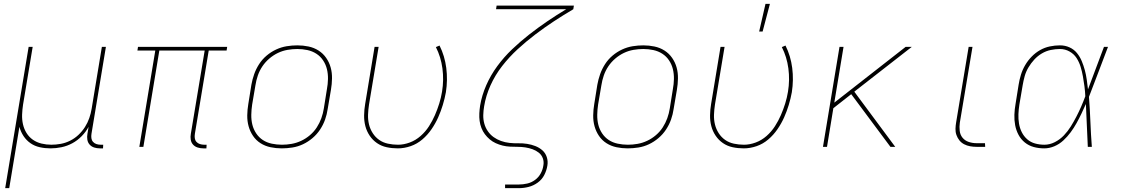

<svg xmlns="http://www.w3.org/2000/svg" viewBox="-20 -764 5840 999"><path d="M7 215 129 -520H150L100 -220Q96 -194 95 -168Q94 -142 99.5 -117.5Q105 -93 118 -72Q131 -51 151 -37Q171 -23 196 -17Q221 -11 247 -11Q271 -11 296 -15.5Q321 -20 345 -32Q369 -44 388.5 -62.5Q408 -81 422 -103Q436 -125 444.5 -149.5Q453 -174 457 -199L510 -520H531L456 -68Q454 -56 455.5 -45Q457 -34 464 -26Q471 -18 481.5 -14.5Q492 -11 504 -11H517L516 8H500Q484 8 470 3.5Q456 -1 446.5 -11.5Q437 -22 434.5 -37Q432 -52 435 -68L441 -104Q427 -78 405 -55.5Q383 -33 356 -18.5Q329 -4 300 2Q271 8 243 8Q214 8 187 2Q160 -4 138.5 -19Q117 -34 102.5 -56Q88 -78 81 -104L28 215Z M1054 8H1038Q1023 8 1008.5 3.5Q994 -1 984.5 -11.5Q975 -22 972.5 -37Q970 -52 973 -68L1045 -501H809L726 0H705L788 -501H695L698 -520H1162L1159 -501H1066L994 -68Q992 -56 993.5 -45Q995 -34 1002 -26Q1009 -18 1020 -14.5Q1031 -11 1042 -11H1055Z M1446 8Q1416 8 1387.5 2Q1359 -4 1335.5 -19Q1312 -34 1296.5 -57Q1281 -80 1273.5 -107Q1266 -134 1266.5 -164Q1267 -194 1272 -223L1288 -323Q1293 -351 1302.5 -378Q1312 -405 1328 -430Q1344 -455 1367 -474.5Q1390 -494 1417 -506.5Q1444 -519 1472 -523.5Q1500 -528 1527 -528Q1557 -528 1585.5 -522Q1614 -516 1637.5 -501Q1661 -486 1677 -463Q1693 -440 1700.5 -413Q1708 -386 1707.5 -356Q1707 -326 1702 -297L1685 -197Q1681 -169 1671.5 -142Q1662 -115 1645.5 -90Q1629 -65 1606 -45.5Q1583 -26 1556.5 -13.5Q1530 -1 1501.5 3.5Q1473 8 1446 8ZM1447 -11Q1472 -11 1497.5 -15.5Q1523 -20 1547.5 -31.5Q1572 -43 1593 -61Q1614 -79 1628.5 -101.5Q1643 -124 1652 -149Q1661 -174 1665 -200L1681 -300Q1686 -326 1686.5 -353Q1687 -380 1681 -404.5Q1675 -429 1661 -450Q1647 -471 1626 -484.5Q1605 -498 1579.5 -503.5Q1554 -509 1527 -509Q1502 -509 1476 -504.5Q1450 -500 1426 -488.5Q1402 -477 1381 -459Q1360 -441 1345 -418.5Q1330 -396 1321.5 -371Q1313 -346 1309 -320L1292 -220Q1288 -194 1287.5 -167Q1287 -140 1293 -115.5Q1299 -91 1313 -70Q1327 -49 1347.5 -35.5Q1368 -22 1394 -16.5Q1420 -11 1447 -11Z M2050 8Q2020 8 1992 2Q1964 -4 1941.5 -19.5Q1919 -35 1903.5 -58Q1888 -81 1881 -108Q1874 -135 1874.5 -164.5Q1875 -194 1880 -223L1929 -520H1950L1900 -220Q1896 -194 1895 -167.5Q1894 -141 1900 -116.5Q1906 -92 1919.5 -71Q1933 -50 1953 -36Q1973 -22 1998.5 -16.5Q2024 -11 2051 -11Q2081 -11 2112 -22.5Q2143 -34 2168.5 -56.5Q2194 -79 2212 -107Q2230 -135 2243 -165Q2256 -195 2265.5 -225.5Q2275 -256 2280 -287Q2290 -348 2282 -408Q2274 -468 2248 -519L2267 -527Q2294 -473 2302 -410.5Q2310 -348 2300 -284Q2294 -251 2284 -218Q2274 -185 2260 -153.5Q2246 -122 2225.5 -92Q2205 -62 2177.5 -38.5Q2150 -15 2116.5 -3.5Q2083 8 2050 8Z M2608 215V196H2680Q2701 196 2723 191Q2745 186 2763.5 172.5Q2782 159 2793 139Q2804 119 2807 98Q2811 78 2804.5 60Q2798 42 2783.5 30.5Q2769 19 2751 12.5Q2733 6 2713.5 3Q2694 0 2674 0Q2654 0 2634 -1Q2614 -2 2595.5 -6.5Q2577 -11 2559.5 -19Q2542 -27 2528 -39Q2514 -51 2503 -65.5Q2492 -80 2485 -98Q2478 -116 2475.5 -135Q2473 -154 2474 -174Q2475 -194 2478 -214Q2487 -268 2510 -320.5Q2533 -373 2567.5 -420Q2602 -467 2644.5 -507.5Q2687 -548 2733 -584Q2779 -620 2827.5 -653Q2876 -686 2926 -716H2561L2564 -735H2966L2963 -716Q2912 -686 2862.5 -653.5Q2813 -621 2765 -584.5Q2717 -548 2673 -507.5Q2629 -467 2592.5 -420Q2556 -373 2532 -319.5Q2508 -266 2499 -211Q2495 -188 2494.5 -165Q2494 -142 2500 -120.5Q2506 -99 2518.5 -81Q2531 -63 2548.5 -50.5Q2566 -38 2587 -30.5Q2608 -23 2630.5 -20.5Q2653 -18 2676.5 -18.5Q2700 -19 2722.5 -15.5Q2745 -12 2765.5 -4Q2786 4 2802 18Q2818 32 2825 53.5Q2832 75 2828 98Q2824 123 2812 146.5Q2800 170 2778 186Q2756 202 2730.5 208.5Q2705 215 2680 215Z M3246 8Q3216 8 3187.5 2Q3159 -4 3135.5 -19Q3112 -34 3096.5 -57Q3081 -80 3073.5 -107Q3066 -134 3066.5 -164Q3067 -194 3072 -223L3088 -323Q3093 -351 3102.5 -378Q3112 -405 3128 -430Q3144 -455 3167 -474.5Q3190 -494 3217 -506.5Q3244 -519 3272 -523.5Q3300 -528 3327 -528Q3357 -528 3385.5 -522Q3414 -516 3437.5 -501Q3461 -486 3477 -463Q3493 -440 3500.5 -413Q3508 -386 3507.5 -356Q3507 -326 3502 -297L3485 -197Q3481 -169 3471.5 -142Q3462 -115 3445.5 -90Q3429 -65 3406 -45.5Q3383 -26 3356.5 -13.5Q3330 -1 3301.5 3.5Q3273 8 3246 8ZM3247 -11Q3272 -11 3297.5 -15.5Q3323 -20 3347.5 -31.5Q3372 -43 3393 -61Q3414 -79 3428.5 -101.5Q3443 -124 3452 -149Q3461 -174 3465 -200L3481 -300Q3486 -326 3486.5 -353Q3487 -380 3481 -404.5Q3475 -429 3461 -450Q3447 -471 3426 -484.5Q3405 -498 3379.5 -503.5Q3354 -509 3327 -509Q3302 -509 3276 -504.5Q3250 -500 3226 -488.5Q3202 -477 3181 -459Q3160 -441 3145 -418.5Q3130 -396 3121.5 -371Q3113 -346 3109 -320L3092 -220Q3088 -194 3087.5 -167Q3087 -140 3093 -115.5Q3099 -91 3113 -70Q3127 -49 3147.5 -35.5Q3168 -22 3194 -16.5Q3220 -11 3247 -11Z M3850 8Q3820 8 3792 2Q3764 -4 3741.5 -19.5Q3719 -35 3703.5 -58Q3688 -81 3681 -108Q3674 -135 3674.5 -164.5Q3675 -194 3680 -223L3729 -520H3750L3700 -220Q3696 -194 3695 -167.5Q3694 -141 3700 -116.5Q3706 -92 3719.5 -71Q3733 -50 3753 -36Q3773 -22 3798.5 -16.5Q3824 -11 3851 -11Q3881 -11 3912 -22.5Q3943 -34 3968.5 -56.5Q3994 -79 4012 -107Q4030 -135 4043 -165Q4056 -195 4065.5 -225.5Q4075 -256 4080 -287Q4090 -348 4082 -408Q4074 -468 4048 -519L4067 -527Q4094 -473 4102 -410.5Q4110 -348 4100 -284Q4094 -251 4084 -218Q4074 -185 4060 -153.5Q4046 -122 4025.5 -92Q4005 -62 3977.5 -38.5Q3950 -15 3916.5 -3.5Q3883 8 3850 8ZM3930 -600 3963 -744H3986L3948 -600Z M4262 0 4348 -520H4369L4321 -230L4692 -520H4724L4425 -287L4638 0H4613L4409 -274L4316 -201L4283 0Z M5106 0H5061Q5044 0 5027.5 -3Q5011 -6 4996.5 -13.5Q4982 -21 4972 -33.5Q4962 -46 4956.5 -61.5Q4951 -77 4951.5 -94Q4952 -111 4955 -128L5020 -520H5040L4974 -125Q4971 -104 4973.5 -83Q4976 -62 4988.5 -47Q5001 -32 5020.5 -25.5Q5040 -19 5061 -19H5105Z M5413 8Q5385 8 5359 1Q5333 -6 5312.5 -22.5Q5292 -39 5279.5 -62.5Q5267 -86 5262 -112.5Q5257 -139 5258 -167Q5259 -195 5264 -223L5280 -323Q5284 -349 5292 -375Q5300 -401 5314 -425Q5328 -449 5348 -469.5Q5368 -490 5392 -503.5Q5416 -517 5442.5 -522.5Q5469 -528 5495 -528Q5522 -528 5545 -517.5Q5568 -507 5583.5 -488Q5599 -469 5608.5 -446Q5618 -423 5624.5 -399Q5631 -375 5634.5 -349.5Q5638 -324 5641 -299Q5662 -354 5682.5 -409.5Q5703 -465 5724 -520H5745Q5720 -455 5695.5 -389.5Q5671 -324 5646 -260Q5651 -195 5653.5 -130Q5656 -65 5661 0H5640Q5637 -56 5635 -111.5Q5633 -167 5630 -223Q5619 -198 5607 -173Q5595 -148 5581.5 -123.5Q5568 -99 5551 -76Q5534 -53 5513 -33.5Q5492 -14 5466 -3Q5440 8 5413 8ZM5414 -11Q5442 -11 5468.5 -24.5Q5495 -38 5515.5 -59.5Q5536 -81 5551.5 -106Q5567 -131 5580.5 -157Q5594 -183 5605.5 -209.5Q5617 -236 5627 -263Q5626 -289 5622.5 -315Q5619 -341 5614.5 -366.5Q5610 -392 5602.5 -416.5Q5595 -441 5581.5 -462Q5568 -483 5545 -496Q5522 -509 5495 -509Q5472 -509 5447.5 -504Q5423 -499 5401 -486Q5379 -473 5361.5 -454Q5344 -435 5331 -413Q5318 -391 5311.5 -367.5Q5305 -344 5301 -320L5284 -220Q5280 -195 5279 -170Q5278 -145 5282 -121Q5286 -97 5296.5 -76Q5307 -55 5324.5 -39.5Q5342 -24 5365.5 -17.5Q5389 -11 5414 -11Z"/></svg>

Font: Iosevka Aile Thin Oblique
Style: Regular
Weight: 100
Italic angle: -9°
Designer: Belleve Invis
Foundry: Belleve Invis
Version: Version 31.1.0; ttfautohint (v1.8.4)